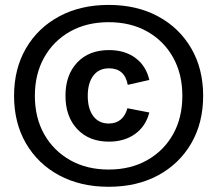

<svg xmlns="http://www.w3.org/2000/svg" viewBox="-20 -734 867 766"><path d="M415 -168.9Q335 -168.9 288.1 -219Q241.2 -269 241.2 -352.1Q241.2 -434.6 287.8 -484.4Q334.5 -534.2 415 -534.2Q478 -534.2 520.5 -502.7Q563 -471.2 575.7 -415L489.7 -395.5Q477.5 -461.4 415 -461.4Q374.5 -461.4 352.3 -432.1Q330.1 -402.8 330.1 -351.6Q330.1 -299.8 352.3 -270.5Q374.5 -241.2 414.1 -241.2Q442.9 -241.2 461.7 -257.1Q480.5 -272.9 488.3 -302.2L575.7 -285.2Q561.5 -230 518.8 -199.5Q476.1 -168.9 415 -168.9ZM413.6 11.2Q301.3 11.2 216.3 -34.4Q131.3 -80.1 83.7 -161.9Q36.1 -243.7 36.1 -351.6Q36.1 -459.5 83.7 -541.3Q131.3 -623 216.3 -668.7Q301.3 -714.4 413.6 -714.4Q525.9 -714.4 610.6 -668.7Q695.3 -623 742.9 -541.3Q790.5 -459.5 790.5 -351.6Q790.5 -243.7 742.9 -161.9Q695.3 -80.1 610.6 -34.4Q525.9 11.2 413.6 11.2ZM413.6 -57.6Q501 -57.6 567.1 -95Q633.3 -132.3 670.4 -198.2Q707.5 -264.2 707.5 -351.6Q707.5 -439 670.4 -505.1Q633.3 -571.3 567.1 -608.4Q501 -645.5 413.6 -645.5Q326.2 -645.5 260 -608.4Q193.8 -571.3 156.5 -505.1Q119.1 -439 119.1 -351.6Q119.1 -264.2 156.5 -198.2Q193.8 -132.3 260 -95Q326.2 -57.6 413.6 -57.6Z"/></svg>

Font: Schibsted Grotesk SemiBold
Style: Regular
Weight: 600
Designer: Bakken & Baeck AS, Henrik Kongsvoll
Foundry: Schibsted ASA
Version: Version 1.100;gftools[0.9.25]